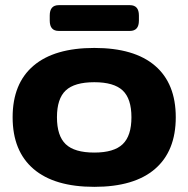

<svg xmlns="http://www.w3.org/2000/svg" viewBox="-20 -717 731 745"><path d="M346 8Q191 8 110 -61.5Q29 -131 29 -262Q29 -393 110 -462Q191 -531 346 -531Q501 -531 581.5 -462Q662 -393 662 -262Q662 -131 581.5 -61.5Q501 8 346 8ZM346 -125Q422 -125 456 -157.5Q490 -190 490 -262Q490 -334 456 -366Q422 -398 346 -398Q269 -398 235 -366Q201 -334 201 -262Q201 -190 235 -157.5Q269 -125 346 -125ZM208 -597Q173 -597 173 -637V-657Q173 -697 208 -697H484Q519 -697 519 -657V-637Q519 -597 484 -597Z"/></svg>

Font: Asap Expanded ExtraBold
Style: Regular
Weight: 800
Width: 7
Designer: Pablo Cosgaya
Foundry: Omnibus-Type
Version: Version 3.001; ttfautohint (v1.8.4.7-5d5b)